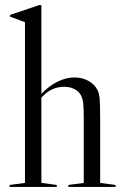

<svg xmlns="http://www.w3.org/2000/svg" viewBox="-20 -741 493 761"><path d="M438 -8V0H251V-8L312 -16V-271Q312 -312 310 -330.5Q308 -349 302 -361Q294 -378 276 -387.5Q258 -397 234 -397Q182 -397 144 -354V-16L205 -8V0H18V-8L79 -16V-653L20 -675V-682L136 -721H144V-369Q175 -401 208.5 -417.5Q242 -434 275 -434Q305 -434 329.5 -421Q354 -408 366 -385Q373 -372 375 -349.5Q377 -327 377 -271V-16Z"/></svg>

Font: Libre Caslon Display
Style: Regular
Weight: 400
Designer: Pablo Impallari, Rodrigo Fuenzalida
Foundry: Pablo Impallari, Rodrigo Fuenzalida
Version: Version 1.100; ttfautohint (v1.6) -l 8 -r 50 -G 200 -x 14 -D